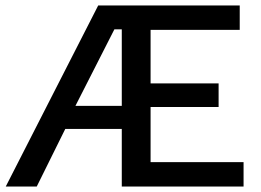

<svg xmlns="http://www.w3.org/2000/svg" viewBox="-20 -680 950 700"><path d="M529 -89H868V0H424V-210H218L114 0H1L338 -660H854V-571H529V-376H777V-290H529ZM255 -294H424V-573H397Z"/></svg>

Font: Kantumruy Pro Medium
Style: Regular
Weight: 500
Designer: Sovichet Tep
Foundry: Sovichet Tep
Version: Version 1.002